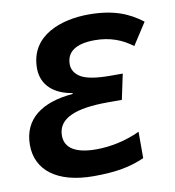

<svg xmlns="http://www.w3.org/2000/svg" viewBox="-82 -797 800 880"><g transform="rotate(-10 318.0 -357.0)"><path d="M284 10C391 10 458 -4 521 -32V-155C456 -124 382 -109 317 -109C226 -109 172 -137 172 -198C172 -279 256 -312 407 -312H471L496 -430H439C373 -430 327 -438 302 -453C277 -468 264 -489 264 -514C264 -570 305 -603 396 -603C467 -603 523 -581 570 -545L636 -647C573 -695 503 -724 388 -724C265 -724 113 -677 113 -522C113 -442 171 -395 254 -382V-378C109 -366 20 -302 20 -181C20 -66 111 10 284 10Z"/></g></svg>

Font: BC Sans
Style: Bold Italic
Weight: 700
Italic angle: -12°
Designer: Monotype Design Team
Province of B.C.
Foundry: Monotype Imaging Inc.
Version: Version 2.000;GOOG;noto-source:20170915:90ef993387c0